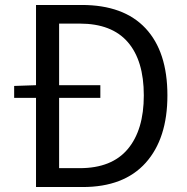

<svg xmlns="http://www.w3.org/2000/svg" viewBox="-20 -753 752 773"><path d="M125 0V-359H37V-407L125 -410V-733H309Q478 -733 566 -639Q654 -545 654 -369Q654 -195 566.5 -97.5Q479 0 313 0ZM218 -76H301Q430 -76 494.5 -153Q559 -230 559 -369Q559 -509 494.5 -583.5Q430 -658 301 -658H218V-410H384V-359H218Z"/></svg>

Font: Gothic Nguyen
Style: Regular
Weight: 400
Designer: MORI Takayuki
Version: Version 1.220;July 21, 2023;FontCreator 14.0.0.2814 64-bit